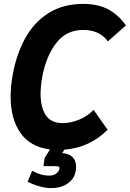

<svg xmlns="http://www.w3.org/2000/svg" viewBox="-20 -754 666 984"><path d="M121.5 177.5 145 121Q187.5 146 233 146Q252.5 146 266.8 136.5Q281 127 284.5 111Q285.5 105 283.8 102.2Q282 99.5 276.8 98.5Q271.5 97.5 259.5 97.5H203L208.5 55.5L236.5 12Q135.5 -0.5 85 -72.5Q34.5 -144.5 34.5 -259Q34.5 -311.5 45 -370Q64 -476 108.8 -557.5Q153.5 -639 228.2 -686.5Q303 -734 406 -734Q481 -734 533 -707Q585 -680 625.5 -624L533 -542Q491 -600.5 405.5 -600.5Q319 -600.5 267 -531.8Q215 -463 196 -357Q188 -310 188 -272Q188 -203.5 215 -163.2Q242 -123 301.5 -123Q342 -123 385.5 -140.8Q429 -158.5 459.5 -191L531.5 -89Q440.5 2.5 310 13L299 31H297.5Q329.5 31 349.8 49.5Q370 68 370 102Q370 113 368 123Q361 163 326.5 186.5Q292 210 243.5 210Q188 210 121.5 177.5Z"/></svg>

Font: JuliaMono ExtraBold
Style: Italic
Weight: 800
Italic angle: -9°
Monospace: yes
Designer: cormullion
Foundry: corm
Version: Version 0.057; ttfautohint (v1.8.4)